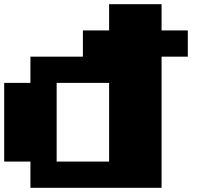

<svg xmlns="http://www.w3.org/2000/svg" viewBox="-20 -1020 1040 915"><path d="M500 -937.5V-1000H625H750V-937.5V-875H812.5H875V-812.5V-750H812.5H750V-437.5V-125H437.5H125V-187.5V-250H62.5H0V-437.5V-625H62.5H125V-687.5V-750H250H375V-812.5V-875H437.5H500ZM500 -437.5V-625H375H250V-437.5V-250H375H500Z"/></svg>

Font: Press Start 2P
Style: Regular
Weight: 500
Monospace: yes
Version: Version 2.14